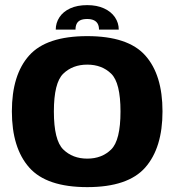

<svg xmlns="http://www.w3.org/2000/svg" viewBox="-20 -744 708 768"><path d="M329 4.5Q492 4.5 561 -74Q630 -152.5 630 -298.5Q630 -445 561 -522.2Q492 -599.5 329 -599.5Q166 -599.5 96.8 -522.2Q27.5 -445 27.5 -298.5Q27.5 -152.5 96.8 -74Q166 4.5 329 4.5ZM329 -109.5Q270.5 -109.5 233 -146.2Q195.5 -183 195.5 -298Q195.5 -413 233 -449.2Q270.5 -485.5 329 -485.5Q387.5 -485.5 424.8 -449.2Q462 -413 462 -298Q462 -183 424.8 -146.2Q387.5 -109.5 329 -109.5ZM329 -723.5Q289 -723.5 260.8 -710.5Q232.5 -697.5 217.8 -675Q203 -652.5 203 -625.5H282Q282 -639 286.5 -648.5Q291 -658 301.2 -663Q311.5 -668 329 -668Q344.5 -668 355 -663.2Q365.5 -658.5 370.8 -649Q376 -639.5 376 -625.5H455Q455 -652.5 439.8 -675Q424.5 -697.5 396 -710.5Q367.5 -723.5 329 -723.5Z"/></svg>

Font: Anybody Thin
Style: Bold
Weight: 700
Version: Version 1.113;gftools[0.9.25]